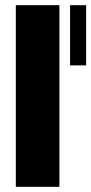

<svg xmlns="http://www.w3.org/2000/svg" viewBox="-20 -720 352 740"><path d="M41 0V-700H209V0ZM250 -468V-700H312V-468Z"/></svg>

Font: Tektur SemiCondensed
Style: Bold
Weight: 700
Width: 4
Designer: Adam Jagosz
Foundry: Adam Jagosz
Version: Version 1.005;gftools[0.9.30]